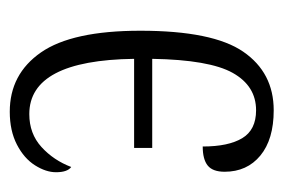

<svg xmlns="http://www.w3.org/2000/svg" viewBox="-116 -468 594 403"><g transform="rotate(90 181.5 -267.0)"><path d="M45 -264Q45 -416 89 -480Q133 -544 212 -544Q273 -544 307 -516Q341 -488 341 -441Q341 -416 328 -405.5Q315 -395 288 -395Q288 -449 270.5 -478Q253 -507 212 -507Q161 -507 133.5 -458Q106 -409 104 -289H291V-251H104Q107 -31 220 -31Q261 -31 289 -56.5Q317 -82 331 -119Q342 -111 342 -87Q342 -66 327.5 -43Q313 -20 284 -5Q255 10 215 10Q136 10 90.5 -55.5Q45 -121 45 -264Z"/></g></svg>

Font: Noto Serif CondLight
Style: Regular
Weight: 300
Width: 3
Designer: Monotype Design Team
Foundry: Monotype Imaging Inc.
Version: Version 1.001